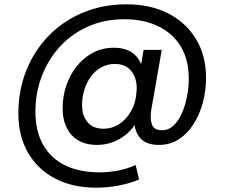

<svg xmlns="http://www.w3.org/2000/svg" viewBox="-20 -665 1048 889"><path d="M425 204Q317 204 236 162Q155 120 110 42.5Q65 -35 65 -140Q65 -246 101.5 -338Q138 -430 205 -499Q272 -568 364 -606.5Q456 -645 565 -645Q678 -645 760.5 -602Q843 -559 888.5 -482.5Q934 -406 934 -305Q934 -246 919.5 -191Q905 -136 877 -91.5Q849 -47 808.5 -20.5Q768 6 715 6Q652 6 624 -32Q596 -70 604 -131L607 -164L625 -127Q600 -65 546.5 -29.5Q493 6 429 6Q354 6 312 -39.5Q270 -85 270 -164Q270 -219 287 -269Q304 -319 335.5 -358.5Q367 -398 410.5 -421Q454 -444 507 -444Q568 -444 603 -412.5Q638 -381 644 -321L623 -308L645 -434H729L680 -154Q674 -113 684 -87.5Q694 -62 730 -62Q761 -62 784 -84Q807 -106 822.5 -141.5Q838 -177 846 -219Q854 -261 854 -301Q854 -387 818 -448Q782 -509 714.5 -542.5Q647 -576 555 -576Q465 -576 389.5 -543Q314 -510 259.5 -451.5Q205 -393 174.5 -315Q144 -237 144 -148Q144 -58 179.5 5Q215 68 281.5 100.5Q348 133 440 133Q485 133 528 124.5Q571 116 608 99L624 166Q579 185 528 194.5Q477 204 425 204ZM460 -69Q499 -69 532 -90.5Q565 -112 587 -150.5Q609 -189 612 -239Q616 -275 605.5 -304.5Q595 -334 572 -351.5Q549 -369 512 -369Q477 -369 448.5 -353Q420 -337 400.5 -310Q381 -283 370.5 -249Q360 -215 360 -180Q360 -130 385 -99.5Q410 -69 460 -69Z"/></svg>

Font: DM Sans 16pt Medium
Style: Italic
Weight: 500
Italic angle: -10°
Version: Version 4.004;gftools[0.9.30]